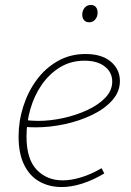

<svg xmlns="http://www.w3.org/2000/svg" viewBox="-20 -748 530 775"><path d="M229 7Q179 7 139.5 -15Q100 -37 77.5 -82.5Q55 -128 55 -197Q55 -259 74 -318.5Q93 -378 128 -425.5Q163 -473 213 -501.5Q263 -530 325 -530Q391 -530 427.5 -499Q464 -468 464 -421Q464 -378 433.5 -343.5Q403 -309 352.5 -284.5Q302 -260 242 -247Q182 -234 124 -234Q111 -234 101 -234.5Q91 -235 80 -236L84 -263Q95 -262 107.5 -261Q120 -260 133 -260Q183 -260 235.5 -271.5Q288 -283 333 -304Q378 -325 405.5 -354Q433 -383 433 -419Q433 -456 403 -479.5Q373 -503 321 -503Q266 -503 222.5 -476.5Q179 -450 148.5 -406Q118 -362 102.5 -307.5Q87 -253 87 -197Q87 -106 128 -63Q169 -20 233 -20Q268 -20 308.5 -32.5Q349 -45 390 -69L401 -48Q356 -21 312 -7Q268 7 229 7ZM340 -658Q327 -658 319.5 -666.5Q312 -675 312 -689Q312 -705 321.5 -716.5Q331 -728 347 -728Q360 -728 367 -719.5Q374 -711 374 -697Q374 -681 364.5 -669.5Q355 -658 340 -658Z"/></svg>

Font: Bitter Thin ExtraLight
Style: Italic
Weight: 250
Italic angle: -9°
Version: Version 2.002